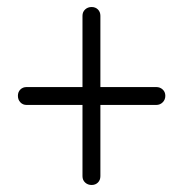

<svg xmlns="http://www.w3.org/2000/svg" viewBox="-20 -531 521 547"><path d="M425 -283Q436 -283 443.5 -276Q451 -269 451 -258Q451 -247 443.5 -239.5Q436 -232 425 -232H266V-29Q266 -18 259 -11Q252 -4 241 -4Q230 -4 222.5 -11Q215 -18 215 -29V-232H56Q45 -232 38 -239.5Q31 -247 31 -258Q31 -269 38 -276Q45 -283 56 -283H215V-486Q215 -497 222.5 -504Q230 -511 241 -511Q252 -511 259 -504Q266 -497 266 -486V-283Z"/></svg>

Font: Libertine Sup
Style: Regular
Weight: 400
Designer: Bastien Sozeau
Foundry: NBR — Bastien Sozeau
Version: Version 2.003; ttfautohint (v1.8.4.7-5d5b);gftools[0.9.33]